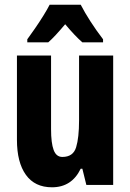

<svg xmlns="http://www.w3.org/2000/svg" viewBox="-20 -786 554 816"><path d="M461 -550V0H347L330 -69H323Q285 10 201 10Q128 10 90 -43Q52 -96 52 -192V-550H197V-237Q197 -178 208 -148.5Q219 -119 245 -119Q291 -119 303.5 -160Q316 -201 316 -274V-550ZM323 -766Q340 -733 364.5 -695Q389 -657 418 -619V-606H330Q314 -620 296 -639Q278 -658 257 -683Q236 -658 217.5 -638Q199 -618 185 -606H96V-619Q110 -638 129 -665.5Q148 -693 165 -720.5Q182 -748 191 -766Z"/></svg>

Font: Noto Sans Lao ExtraCondensed ExtraBold
Style: Regular
Weight: 800
Width: 2
Designer: Monotype Design Team
Foundry: Monotype Imaging Inc.
Version: Version 2.003; ttfautohint (v1.8.4.7-5d5b)